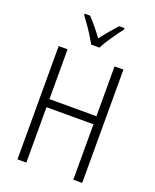

<svg xmlns="http://www.w3.org/2000/svg" viewBox="-170 -1042 915 1137"><g transform="rotate(20 287.0 -473.5)"><path d="M491 0H435V-349H139V0H83V-714H139V-400H435V-714H491ZM261 -788Q248 -811 231 -838.5Q214 -866 195.5 -892Q177 -918 162 -938V-947H196Q217 -925 241.5 -895.5Q266 -866 287 -837Q310 -867 331.5 -892.5Q353 -918 379 -947H413V-938Q389 -907 359.5 -864.5Q330 -822 313 -788Z"/></g></svg>

Font: Noto Sans Condensed Light
Style: Regular
Weight: 300
Width: 3
Designer: Monotype Design Team
Foundry: Monotype Imaging Inc.
Version: Version 2.013; ttfautohint (v1.8.4.7-5d5b)